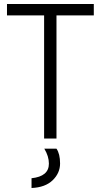

<svg xmlns="http://www.w3.org/2000/svg" viewBox="-20 -694 505 962"><path d="M263 51Q281 77 281 125Q281 173 244 209Q207 245 138 248V199Q225 190 225 126Q225 89 202 51ZM450 -617H263V0H201V-617H15V-674H450Z"/></svg>

Font: Hind Mysuru Light
Style: Regular
Weight: 300
Designer: Manushi Parikh, Hitesh Malaviya
Foundry: Indian Type Foundry
Version: Version 0.703;PS 1.0;hotconv 1.0.86;makeotf.lib2.5.63406